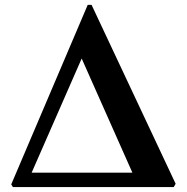

<svg xmlns="http://www.w3.org/2000/svg" viewBox="-20 -756 755 776"><path d="M32.2 0 25.4 -10.7 334.5 -736.3H350.1L689.9 -13.2L682.1 0ZM107.9 -58.1H515.1L310.1 -519.5Z"/></svg>

Font: Gelasio SemiBold
Style: Regular
Weight: 600
Designer: Eben Sorkin
Foundry: Eben Sorkin
Version: Version 1.008